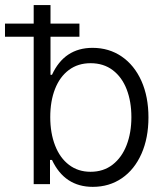

<svg xmlns="http://www.w3.org/2000/svg" viewBox="-49 -727 651 758"><path d="M84 -582H-29.3V-633.8H84V-707H150.4V-633.8H264.6V-582H150.4V-431.6H156.2Q205.1 -538.1 316.4 -538.1Q381.3 -538.1 431.4 -503.9Q481.4 -469.7 509.3 -407.5Q537.1 -345.2 537.1 -263.7Q537.1 -182.1 509.5 -119.9Q481.9 -57.6 432.1 -23.4Q382.3 10.7 317.4 10.7Q206.1 10.7 156.2 -95.7H148.4V0H84ZM308.6 -48.8Q359.4 -48.8 395.8 -77.1Q432.1 -105.5 450.9 -154.3Q469.7 -203.1 469.7 -264.6Q469.7 -325.7 451.2 -374Q432.6 -422.4 396.2 -450Q359.9 -477.5 308.6 -477.5Q258.8 -477.5 222.9 -450.7Q187 -423.8 168.2 -375.7Q149.4 -327.6 149.4 -264.6Q149.4 -201.7 168.5 -152.6Q187.5 -103.5 223.4 -76.2Q259.3 -48.8 308.6 -48.8Z"/></svg>

Font: Pretendard JP Light
Style: Regular
Weight: 300
Designer: Base glyphs from Inter by Rasmus Andersson; Hangeul glyphs from Noto Sans CJK(Source Han Sans) by Jang Soo-young and Kan
Foundry: Kil Hyung-jin
Version: Version 1.309